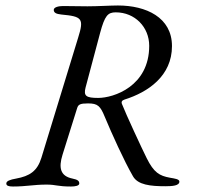

<svg xmlns="http://www.w3.org/2000/svg" viewBox="-20 -675 727 700"><path d="M27 5C77 5 102 -2 150 -2C185 -2 189 5 239 5C255 5 269 2 269 -6C269 -15 264 -20 244 -24C200 -33 193 -63 208 -111L261 -280C265 -294 272 -298 301 -298C337 -298 346 -288 362 -249C387 -189 432 -89 465 -32C483 -1 528 4 583 4C609 4 634 2 634 -13C634 -22 617 -24 600 -27C561 -34 541 -46 515 -98C497 -134 439 -259 425 -295C421 -304 425 -309 434 -312C520 -339 607 -398 607 -507C607 -612 512 -655 410 -655C384 -655 336 -652 299 -652L210 -653C194 -653 176 -649 176 -639C176 -629 184 -624 204 -622C279 -615 287 -608 265 -538L131 -100C116 -51 88 -33 39 -24C16 -20 3 -15 3 -6C3 2 11 5 27 5ZM338 -318C294 -318 284 -325 292 -356L345 -555C362 -618 373 -630 402 -630C472 -630 524 -576 524 -508C524 -360 394 -318 338 -318Z"/></svg>

Font: EB Garamond
Style: Italic
Weight: 400
Italic angle: -17.2°
Designer: Georg Duffner and Octavio Pardo
Foundry: Georg Duffner
Version: Version 1.000;PS 001.000;hotconv 1.0.88;makeotf.lib2.5.64775